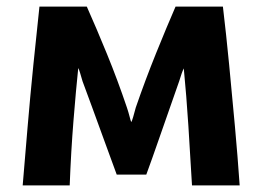

<svg xmlns="http://www.w3.org/2000/svg" viewBox="-20 -556 797 584"><path d="M709 8Q703 -79 694.5 -172.5Q686 -266 677 -359Q668 -452 658 -536H514Q487 -474 454.5 -393.5Q422 -313 393 -229Q389 -214 385 -200Q381 -186 379 -185Q377 -190 374 -202Q371 -214 366 -229Q338 -312 305.5 -391.5Q273 -471 244 -536H100Q91 -453 81.5 -359Q72 -265 64 -170.5Q56 -76 49 8H192Q196 -96 203.5 -189Q211 -282 218 -349Q220 -346 223.5 -334.5Q227 -323 231 -309Q243 -277 260.5 -229Q278 -181 297.5 -127.5Q317 -74 335 -25H425Q443 -74 461.5 -127.5Q480 -181 497 -229Q514 -277 525 -309Q533 -336 539 -348Q547 -266 553 -173Q559 -80 564 8Z"/></svg>

Font: Repo Bold
Style: Bold
Weight: 700
Designer: Stefan Peev
Foundry: Context Ltd
Version: Version 1.502